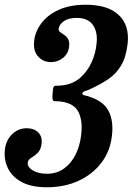

<svg xmlns="http://www.w3.org/2000/svg" viewBox="-39 -780 560 810"><path d="M-18.5 -148Q-14 -188.5 12.2 -213.8Q38.5 -239 73 -239Q105 -239 122.5 -221.2Q140 -203.5 136.5 -173.5Q133 -147 119.2 -134.2Q105.5 -121.5 92.5 -113.8Q79.5 -106 78 -94.5Q76 -75.5 99.2 -61.2Q122.5 -47 159.5 -47Q201.5 -47 232.2 -69.8Q263 -92.5 281 -130.2Q299 -168 303.5 -212Q310.5 -269 292.5 -306.5Q274.5 -344 218.5 -351.5Q202 -353.5 191.8 -353Q181.5 -352.5 182 -373L184 -398.5Q184.5 -418.5 196.5 -418.2Q208.5 -418 224.5 -420Q269 -425 299.8 -452.2Q330.5 -479.5 347.5 -517.5Q364.5 -555.5 368 -593Q374.5 -642.5 353.8 -673.5Q333 -704.5 284.5 -704.5Q250 -704.5 230.2 -690.5Q210.5 -676.5 208.5 -658.5Q207.5 -650 215 -644.5Q222.5 -639 232.2 -632.5Q242 -626 248.5 -614.8Q255 -603.5 252.5 -583.5Q249.5 -554.5 227.5 -536.2Q205.5 -518 175 -518Q144 -518 122.2 -541.2Q100.5 -564.5 105 -606.5Q109 -646 135 -681.2Q161 -716.5 208.2 -738.2Q255.5 -760 323 -760Q416.5 -760 462.2 -716.5Q508 -673 499.5 -595.5Q492.5 -537 471 -502.2Q449.5 -467.5 418.8 -446.8Q388 -426 353 -409.5Q332 -399 320.8 -396Q309.5 -393 308.5 -386Q308 -379.5 318.8 -377.5Q329.5 -375.5 345.5 -369.5Q401 -349.5 420.5 -309Q440 -268.5 433.5 -210Q427 -144.5 390 -95Q353 -45.5 293.5 -17.8Q234 10 158.5 10Q93.5 10 53 -11.8Q12.5 -33.5 -5.2 -69.5Q-23 -105.5 -18.5 -148Z"/></svg>

Font: Besley* Narrow Semi
Style: Italic
Weight: 600
Width: 4
Italic angle: -13°
Designer: Owen Earl
Foundry: indestructible type*
Version: Version 3.000; ttfautohint (v1.8.3)